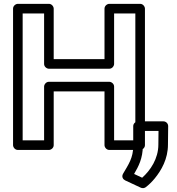

<svg xmlns="http://www.w3.org/2000/svg" viewBox="-20 -756 924 1000"><path d="M684.9 -25H574.3V-305C574.3 -320.1 560 -330 549.3 -330H234.7C219.6 -330 209.7 -315.7 209.7 -305V-25H98V-686H209.7V-423C209.7 -407.9 224 -398 234.7 -398H549.3C564.4 -398 574.3 -412.3 574.3 -423V-686H684.9ZM709.9 25C720.6 25 734.9 15.1 734.9 0V-711C734.9 -721.7 725 -736 709.9 -736H549.3C538.6 -736 524.3 -726.1 524.3 -711V-448H259.7V-711C259.7 -721.7 249.8 -736 234.7 -736H73C62.3 -736 48 -726.1 48 -711V0C48 10.7 57.9 25 73 25H234.7C245.4 25 259.7 15.1 259.7 0V-280H524.3V0C524.3 10.7 534.2 25 549.3 25ZM720.4 169.6 678.4 150C701.4 111 723.9 68.3 723.9 4V-74H805.6L804.8 -3.1C804.8 70.5 763.2 131.6 720.4 169.6ZM621.2 148.4C610.9 166.2 622.5 179.1 632.2 183.7L713.6 221.7C721.6 225.4 732.1 224.5 739.6 218.7C756.5 205.5 771.9 190.4 785.9 173.3C820.6 131 854.8 71.8 854.8 -2.9L855.9 -98.7C856.1 -112.9 844.4 -124 830.9 -124H698.9C688.2 -124 673.9 -114.1 673.9 -99V4C673.9 66.9 648.9 100.8 621.2 148.4Z"/></svg>

Font: Asimov
Style: WidOu
Weight: 500
Designer: Google
Version: Version 2.000980; 2014